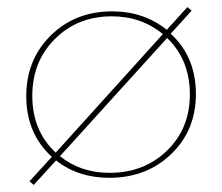

<svg xmlns="http://www.w3.org/2000/svg" viewBox="-20 -496 626 541"><path d="M461 -401Q532 -336 532 -231Q532 -129 462.5 -62Q393 5 288 5Q200 5 138 -44L75 25L63 15L126 -54Q54 -120 54 -225Q54 -328 123 -396Q192 -464 296 -464Q385 -464 450 -412L508 -476L520 -466ZM71 -226Q71 -127 137 -66L439 -400Q378 -450 295 -450Q199 -450 135 -386.5Q71 -323 71 -226ZM289 -9Q386 -9 450.5 -71.5Q515 -134 515 -230Q515 -327 451 -389L149 -56Q207 -9 289 -9Z"/></svg>

Font: EauTestSC Thin
Style: Regular
Weight: 250
Designer: Christian Thalmann (Catharsis Fonts)
Version: Version 0.001;PS 000.001;hotconv 1.0.88;makeotf.lib2.5.64775